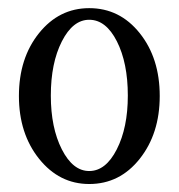

<svg xmlns="http://www.w3.org/2000/svg" viewBox="-20 -445 443 476"><path d="M201.2 11.2Q127 11.2 76.9 -51.3Q26.9 -113.8 26.9 -207Q26.9 -300.8 76.7 -362.8Q126.5 -424.8 201.2 -424.8Q276.9 -424.8 326.4 -362.8Q376 -300.8 376 -207Q376 -113.8 326.4 -51.3Q276.9 11.2 201.2 11.2ZM201.2 -21Q242.2 -21 269.5 -74.7Q296.9 -128.4 296.9 -208Q296.9 -289.1 269.8 -342.5Q242.7 -396 201.2 -396Q160.6 -396 133.3 -342.3Q106 -288.6 106 -208Q106 -128.4 133.3 -74.7Q160.6 -21 201.2 -21Z"/></svg>

Font: Junicode SmCond
Style: Regular
Weight: 400
Width: 4
Designer: Peter S. Baker
Version: Version 2.206